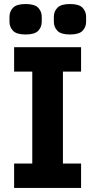

<svg xmlns="http://www.w3.org/2000/svg" viewBox="-20 -932 472 952"><path d="M50 0V-121H140V-577H50V-698H382V-577H292V-121H382V0ZM107 -761Q62 -761 44.5 -779.5Q27 -798 27 -824V-849Q27 -875 44.5 -893.5Q62 -912 107 -912Q152 -912 169.5 -893.5Q187 -875 187 -849V-824Q187 -798 169.5 -779.5Q152 -761 107 -761ZM327 -761Q282 -761 264.5 -779.5Q247 -798 247 -824V-849Q247 -875 264.5 -893.5Q282 -912 327 -912Q372 -912 389.5 -893.5Q407 -875 407 -849V-824Q407 -798 389.5 -779.5Q372 -761 327 -761Z"/></svg>

Font: IBM Plex Sans Thai
Style: Bold
Weight: 700
Designer: Mike Abbink, Paul van der Laan, Pieter van Rosmalen, Ben Mitchell, Mark Frömberg
Foundry: Bold Monday
Version: Version 1.2